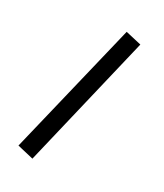

<svg xmlns="http://www.w3.org/2000/svg" viewBox="-108 -422 593 694"><g transform="rotate(20 188.5 -74.5)"><path d="M33.7 171.9 97.2 199.2 322.8 -321.8 260.7 -348.1Z"/></g></svg>

Font: Shabnam
Style: Regular
Weight: 400
Foundry: DejaVu fonts team - Redesigned by Saber Rastikerdar - Based on Vazir font
Version: Version 5.0.1